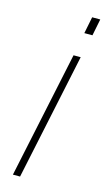

<svg xmlns="http://www.w3.org/2000/svg" viewBox="-111 -738 431 777"><g transform="rotate(15 104.0 -349.0)"><path d="M160 -628H194L208 -698H174ZM29 0H59L171 -530H141Z"/></g></svg>

Font: Geist Thin
Style: Italic
Weight: 100
Italic angle: -12°
Designer: Basement.studio, Andrés Briganti, Mateo Zaragoza
Foundry: Basement.studio, Vercel, Andrés Briganti, Guido Ferreyra, Mateo Zaragoza
Version: Version 1.500